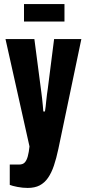

<svg xmlns="http://www.w3.org/2000/svg" viewBox="-20 -720 420 944"><path d="M116 204Q91 204 65.5 199Q40 194 28 189V89H74Q92 89 101.5 79Q111 69 116.5 49Q122 29 125 0L7 -528H149L183 -268Q185 -254 187 -236Q189 -218 190.5 -201.5Q192 -185 193 -172H201Q203 -183 204.5 -196.5Q206 -210 207.5 -225.5Q209 -241 211 -256Q213 -271 215 -284L246 -528H380L267 12Q257 59 245 94.5Q233 130 216 154.5Q199 179 175 191.5Q151 204 116 204ZM98 -614V-700H297V-614Z"/></svg>

Font: Archivo ExtraCondensed ExtraBold
Style: Regular
Weight: 800
Width: 2
Designer: Hector Gatti
Foundry: Omnibus-Type
Version: Version 2.001